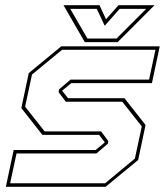

<svg xmlns="http://www.w3.org/2000/svg" viewBox="-20 -718 642 738"><path d="M2.5 0 32.5 -141.5H347.5L384.5 -172L384 -169.5L361 -199.5H143L62 -302.5L90.5 -437L215.5 -540H594L564 -398.5H254L217 -368L217.5 -371L241.5 -340.5H458.5L539.5 -237.5L511 -103L386 0ZM19 -13.5H384L498.5 -108.5L525 -232L450 -327H233L205 -364L207 -374.5L251 -412H553L577.5 -526.5H218.5L103 -431.5L76.5 -308L151.5 -213H368.5L396.5 -175.5L394.5 -165.5L350.5 -128H43.5ZM306 -556 224 -698H362.5L387.5 -644L435.5 -698H574L432 -556ZM316 -570H428L542 -684H440L382.5 -619L352 -684H250Z"/></svg>

Font: Tourney Thin Thin
Style: Italic
Weight: 250
Italic angle: -12°
Version: Version 1.015